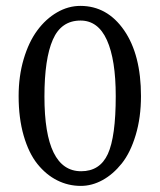

<svg xmlns="http://www.w3.org/2000/svg" viewBox="-20 -606 531 639"><path d="M127.9 -284.7Q127.9 -36.1 250 -36.1Q312.5 -36.1 338.9 -93.5Q365.2 -150.9 365.2 -286.1Q365.2 -407.2 335.9 -472.4Q306.6 -537.6 248 -537.6Q183.6 -537.6 155.8 -473.9Q127.9 -410.2 127.9 -284.7ZM449.2 -286.1Q449.2 -214.8 431.6 -156.5Q414.1 -98.1 385.3 -62Q356.4 -25.9 321.3 -6.6Q286.1 12.7 249 12.7Q207 12.7 170.2 -5.9Q133.3 -24.4 104.5 -60.3Q75.7 -96.2 58.8 -154.5Q42 -212.9 42 -286.1Q42 -352.5 58.8 -409.4Q75.7 -466.3 104 -504.6Q132.3 -543 169.7 -564.7Q207 -586.4 247.6 -586.4Q336.9 -586.4 393.1 -505.1Q449.2 -423.8 449.2 -286.1Z"/></svg>

Font: Neuton
Style: Regular
Weight: 400
Designer: Brian M Zick
Version: Version 1.3